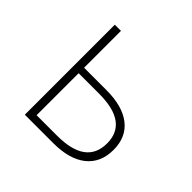

<svg xmlns="http://www.w3.org/2000/svg" viewBox="-139 -661 795 795"><g transform="rotate(45 259.0 -263.5)"><path d="M105 -527H141V-311H272Q365 -311 416 -272Q468 -232 468 -157Q468 -81 416 -40Q365 0 272 0H105ZM261 -33Q430 -33 430 -157Q430 -279 261 -279H141V-33Z"/></g></svg>

Font: Noto Sans CJK TC Thin
Style: Regular
Weight: 250
Designer: Ryoko NISHIZUKA ???? (kana & ideographs); Paul D. Hunt (Latin, Greek & Cyrillic); Wenlong ZHANG ??? (bopomofo); Sandoll 
Foundry: Adobe Systems Incorporated
Version: Version 1.004 January 19, 2016